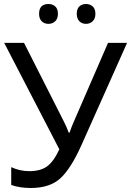

<svg xmlns="http://www.w3.org/2000/svg" viewBox="-20 -928 654 958"><path d="M175 -859Q175 -908 222 -908Q242 -908 255.5 -896Q269 -884 269 -859Q269 -835 255.5 -822Q242 -809 222 -809Q201 -809 188 -822Q175 -835 175 -859ZM363 -859Q363 -884 376 -896Q389 -908 409 -908Q429 -908 442.5 -896Q456 -884 456 -859Q456 -835 442.5 -822Q429 -809 409 -809Q389 -809 376 -822Q363 -835 363 -859ZM614 -714 386 -203Q334 -87 281.5 -38.5Q229 10 133 10Q79 10 36 -5V-94Q79 -74 127 -74Q182 -74 215 -98Q248 -122 276 -183L1 -714H100L299 -321Q311 -298 323 -266H327Q338 -298 347 -318L519 -714Z"/></svg>

Font: Advent Sans Logo
Style: Regular
Weight: 400
Designer: Types & Symbols
Foundry: Types & Symbols
Version: Version 1.002